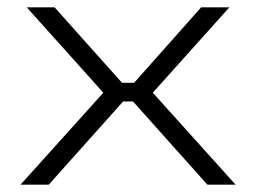

<svg xmlns="http://www.w3.org/2000/svg" viewBox="-20 -504 699 524"><path d="M343 -227 546 0H623L397 -251L606 -484H529L346 -278H313L129 -484H53L262 -251L36 0H113L316 -227Z"/></svg>

Font: Exo 2 Light Expanded
Style: Regular
Weight: 300
Width: 7
Designer: Natanael Gama
Version: Version 1.001;PS 001.001;hotconv 1.0.70;makeotf.lib2.5.58329